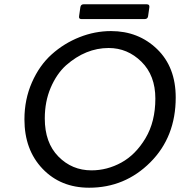

<svg xmlns="http://www.w3.org/2000/svg" viewBox="-20 -869 840 896"><path d="M655 -780H360Q347 -780 349 -793L355 -835Q357 -849 370 -849H665Q679 -849 677 -835L671 -793Q669 -780 655 -780ZM396 7Q263 7 178.5 -81.5Q94 -170 94 -312Q94 -405 129 -484.5Q164 -564 221.5 -615.5Q279 -667 351 -695.5Q423 -724 498 -724Q626 -724 713 -640Q800 -556 800 -414Q800 -230 681.5 -111.5Q563 7 396 7ZM407 -74Q480 -74 546.5 -110.5Q613 -147 659 -224Q705 -301 705 -409Q705 -517 640 -581Q575 -645 487 -645Q380 -645 288 -564Q244 -524 216.5 -459.5Q189 -395 189 -316Q189 -203 252.5 -138.5Q316 -74 407 -74Z"/></svg>

Font: Sanchez
Style: Italic
Weight: 400
Designer: Daniel Hernández
Foundry: LatinoType
Version: Version 1.001